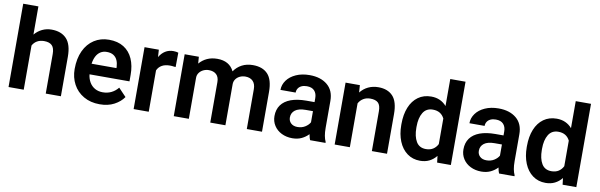

<svg xmlns="http://www.w3.org/2000/svg" viewBox="-49 -1173 5106 1635"><g transform="rotate(10 2504.5 -355.0)"><path d="M48 -720.3H179.3V-476.7Q206.7 -509.3 244 -527.3Q281.3 -545.3 325 -545.3Q408.7 -545.3 454.7 -496.7Q500.7 -448 500.7 -341.3V0H369.7V-342.3Q369.7 -394 347.3 -416Q325 -438 279.3 -438Q244.7 -438 219.2 -423.5Q193.7 -409 179.3 -382V0H48Z M575.7 -249.3Q575.7 -340 606.8 -406.7Q638 -473.3 693.8 -509.3Q749.7 -545.3 822 -545.3Q898 -545.3 949.8 -512.7Q1001.7 -480 1027.8 -421Q1054 -362 1054 -282.7V-226.3H708.3Q712.7 -188 730 -158.3Q747.3 -128.7 776.7 -111.8Q806 -95 845 -95Q885.7 -95 919 -111.2Q952.3 -127.3 977.3 -158.3L1043.7 -88.7Q1014.7 -46.3 962 -18.2Q909.3 10 836.7 10Q757.3 10 698.2 -24.2Q639 -58.3 607.3 -117.5Q575.7 -176.7 575.7 -249.3ZM710 -318.3H925V-329Q923.3 -361 912.5 -385.8Q901.7 -410.7 879.2 -425.2Q856.7 -439.7 821.3 -439.7Q790 -439.7 766.8 -425Q743.7 -410.3 729.5 -383.3Q715.3 -356.3 710 -318.3Z M1129.7 -535.3H1253.3L1257.3 -472Q1277.7 -507 1308.2 -526.2Q1338.7 -545.3 1378.3 -545.3Q1389.3 -545.3 1402 -543.5Q1414.7 -541.7 1421 -539L1419.7 -414.7Q1412 -415.7 1404.3 -416Q1388.3 -418.7 1370.3 -418.7Q1328 -418.7 1300.7 -402.8Q1273.3 -387 1260.3 -357.7V0H1129.7Z M1476.7 -535.3H1599.3L1603.7 -477Q1631.7 -509.7 1670.3 -527.5Q1709 -545.3 1758.3 -545.3Q1863.3 -545.3 1903.3 -462.7Q1929.7 -501.7 1971 -523.5Q2012.3 -545.3 2066 -545.3Q2150.3 -545.3 2195 -497.5Q2239.7 -449.7 2239.7 -343.7V0H2108.3V-344.7Q2108.3 -390 2084.7 -414Q2061 -438 2019.7 -438Q1993.7 -438 1971.5 -427.5Q1949.3 -417 1936.3 -398Q1923.3 -379 1923.3 -355V0H1792.3V-350Q1792.3 -393.3 1768.8 -415.7Q1745.3 -438 1703.3 -438Q1679 -438 1656.8 -427.7Q1634.7 -417.3 1620.8 -398.3Q1607 -379.3 1607 -355V0H1476.7Z M2549.7 -448Q2523.3 -448 2504 -439.2Q2484.7 -430.3 2474.3 -414.2Q2464 -398 2464 -378L2332.7 -378Q2332.7 -423 2360.5 -461.3Q2388.3 -499.7 2439.3 -522.5Q2490.3 -545.3 2556.7 -545.3Q2652 -545.3 2709.8 -497.5Q2767.7 -449.7 2767.7 -359V-127Q2767.7 -87.3 2773 -58.7Q2778.3 -30 2788.7 -8V0H2655.7Q2648.3 -15.7 2642 -49.7Q2616.7 -22.7 2582 -6.3Q2547.3 10 2502.7 10Q2451 10 2409.5 -10.5Q2368 -31 2344.5 -67.7Q2321 -104.3 2321 -150Q2321 -206.7 2349.3 -246Q2377.7 -285.3 2432.8 -305.7Q2488 -326 2567 -326H2636.7V-360Q2636.7 -400.7 2614.8 -424.3Q2593 -448 2549.7 -448ZM2636.7 -151.3V-247.7H2574.7Q2513.3 -247.7 2482.8 -224.3Q2452.3 -201 2452.3 -161Q2452.3 -131 2473 -111.5Q2493.7 -92 2529.7 -92Q2566.7 -92 2595 -109.5Q2623.3 -127 2636.7 -151.3Z M2868 -535.3H2991.7L2996 -472.3Q3024 -507.7 3063.5 -526.5Q3103 -545.3 3151 -545.3Q3232 -545.3 3276.3 -497.7Q3320.7 -450 3320.7 -343.3V0H3189.7V-344.3Q3189.7 -396 3167.7 -417Q3145.7 -438 3099.3 -438Q3066 -438 3040.2 -422.5Q3014.3 -407 2999.3 -379.3V0H2868Z M3608 -545.3Q3649.7 -545.3 3682.8 -530.3Q3716 -515.3 3740.7 -486.7V-720.3H3872.7V0H3754L3747.3 -56.7Q3721.7 -24.7 3686.8 -7.3Q3652 10 3607 10Q3543.3 10 3495.8 -24.8Q3448.3 -59.7 3423 -121.5Q3397.7 -183.3 3397.7 -261.3V-271.7Q3397.7 -353.7 3422.7 -415.3Q3447.7 -477 3495.2 -511.2Q3542.7 -545.3 3608 -545.3ZM3639.3 -96.7Q3675.7 -96.7 3701 -112.8Q3726.3 -129 3740.7 -157.7V-378.7Q3711.3 -438 3641 -438Q3583.7 -438 3556 -392.3Q3528.3 -346.7 3528.3 -271.7V-261.3Q3528.3 -187 3555.2 -141.8Q3582 -96.7 3639.3 -96.7Z M4183.7 -448Q4157.3 -448 4138 -439.2Q4118.7 -430.3 4108.3 -414.2Q4098 -398 4098 -378L3966.7 -378Q3966.7 -423 3994.5 -461.3Q4022.3 -499.7 4073.3 -522.5Q4124.3 -545.3 4190.7 -545.3Q4286 -545.3 4343.8 -497.5Q4401.7 -449.7 4401.7 -359V-127Q4401.7 -87.3 4407 -58.7Q4412.3 -30 4422.7 -8V0H4289.7Q4282.3 -15.7 4276 -49.7Q4250.7 -22.7 4216 -6.3Q4181.3 10 4136.7 10Q4085 10 4043.5 -10.5Q4002 -31 3978.5 -67.7Q3955 -104.3 3955 -150Q3955 -206.7 3983.3 -246Q4011.7 -285.3 4066.8 -305.7Q4122 -326 4201 -326H4270.7V-360Q4270.7 -400.7 4248.8 -424.3Q4227 -448 4183.7 -448ZM4270.7 -151.3V-247.7H4208.7Q4147.3 -247.7 4116.8 -224.3Q4086.3 -201 4086.3 -161Q4086.3 -131 4107 -111.5Q4127.7 -92 4163.7 -92Q4200.7 -92 4229 -109.5Q4257.3 -127 4270.7 -151.3Z M4693 -545.3Q4734.7 -545.3 4767.8 -530.3Q4801 -515.3 4825.7 -486.7V-720.3H4957.7V0H4839L4832.3 -56.7Q4806.7 -24.7 4771.8 -7.3Q4737 10 4692 10Q4628.3 10 4580.8 -24.8Q4533.3 -59.7 4508 -121.5Q4482.7 -183.3 4482.7 -261.3V-271.7Q4482.7 -353.7 4507.7 -415.3Q4532.7 -477 4580.2 -511.2Q4627.7 -545.3 4693 -545.3ZM4724.3 -96.7Q4760.7 -96.7 4786 -112.8Q4811.3 -129 4825.7 -157.7V-378.7Q4796.3 -438 4726 -438Q4668.7 -438 4641 -392.3Q4613.3 -346.7 4613.3 -271.7V-261.3Q4613.3 -187 4640.2 -141.8Q4667 -96.7 4724.3 -96.7Z"/></g></svg>

Font: FreesentationVF
Style: Regular
Weight: 400
Designer: glyphs from Roboto by Christian Robertson / Hangul glyphs from Noto Sans CJK(Source Han Sans) by Jang Soo-young and Kang
Foundry: PT&
Version: Version 2.001;Glyphs 3.3.1 (3343)